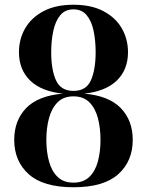

<svg xmlns="http://www.w3.org/2000/svg" viewBox="-20 -780 620 810"><path d="M290 10Q162.5 10 101.2 -45Q40 -100 40 -190Q40 -271.5 90.2 -323.8Q140.5 -376 245 -385Q154.5 -394.5 107.2 -440.2Q60 -486 60 -560Q60 -615 86.2 -660.5Q112.5 -706 163.8 -733Q215 -760 290 -760Q365 -760 416.2 -733Q467.5 -706 493.8 -660.5Q520 -615 520 -560Q520 -486 472.8 -440.2Q425.5 -394.5 335 -385Q439.5 -376 489.8 -323.8Q540 -271.5 540 -190Q540 -100 478.8 -45Q417.5 10 290 10ZM290 -396.5Q343.5 -396.5 363.5 -441.2Q383.5 -486 383.5 -560Q383.5 -608 375 -649.2Q366.5 -690.5 346 -715.5Q325.5 -740.5 290 -740.5Q254.5 -740.5 234 -715.5Q213.5 -690.5 204.8 -649.2Q196 -608 196 -560Q196 -486 216.2 -441.2Q236.5 -396.5 290 -396.5ZM290 -9.5Q332 -9.5 357 -33.8Q382 -58 393 -99Q404 -140 404 -190Q404 -240 393 -281.8Q382 -323.5 357 -348.5Q332 -373.5 290 -373.5Q248 -373.5 223 -348.5Q198 -323.5 186.8 -281.8Q175.5 -240 175.5 -190Q175.5 -140 186.8 -99Q198 -58 223 -33.8Q248 -9.5 290 -9.5Z"/></svg>

Font: Bodoni Moda SemiBold
Style: Regular
Weight: 600
Designer: Owen Earl
Foundry: indestructible type
Version: Version 2.005; ttfautohint (v1.8.4.7-5d5b)